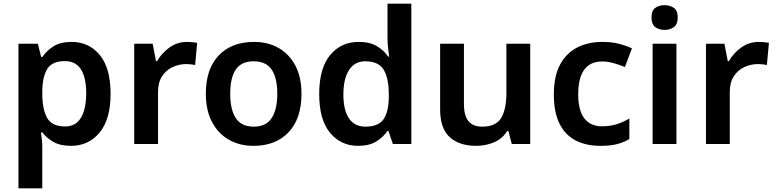

<svg xmlns="http://www.w3.org/2000/svg" viewBox="-20 -780 4204 1040"><path d="M368 -553Q462 -553 520.5 -482Q579 -411 579 -272Q579 -134 519.5 -62Q460 10 365 10Q305 10 268 -12Q231 -34 209 -63H202Q205 -44 207 -22Q209 0 209 20V240H80V-543H185L203 -471H209Q232 -505 269.5 -529Q307 -553 368 -553ZM331 -449Q265 -449 238 -409.5Q211 -370 209 -289V-273Q209 -187 235.5 -141Q262 -95 333 -95Q372 -95 397 -116.5Q422 -138 434.5 -178.5Q447 -219 447 -274Q447 -358 419 -403.5Q391 -449 331 -449Z M994 -553Q1006 -553 1022 -551.5Q1038 -550 1048 -548L1037 -428Q1028 -430 1014 -431.5Q1000 -433 989 -433Q950 -433 914.5 -416.5Q879 -400 857.5 -366.5Q836 -333 836 -281V0H707V-543H807L825 -449H831Q855 -491 897 -522Q939 -553 994 -553Z M1613 -272Q1613 -137 1543 -63.5Q1473 10 1353 10Q1278 10 1220 -23Q1162 -56 1128.5 -119Q1095 -182 1095 -272Q1095 -407 1165 -480Q1235 -553 1356 -553Q1432 -553 1489.5 -520Q1547 -487 1580 -424.5Q1613 -362 1613 -272ZM1227 -272Q1227 -187 1257 -140.5Q1287 -94 1355 -94Q1421 -94 1451.5 -140.5Q1482 -187 1482 -272Q1482 -358 1451.5 -403Q1421 -448 1354 -448Q1287 -448 1257 -403Q1227 -358 1227 -272Z M1920 10Q1826 10 1767.5 -61Q1709 -132 1709 -270Q1709 -410 1768 -481.5Q1827 -553 1923 -553Q1983 -553 2021.5 -530Q2060 -507 2083 -473H2088Q2086 -488 2082.5 -517Q2079 -546 2079 -572V-760H2208V0H2108L2084 -71H2079Q2056 -37 2018 -13.5Q1980 10 1920 10ZM1959 -94Q2029 -94 2057 -133.5Q2085 -173 2086 -253V-269Q2086 -356 2058.5 -402Q2031 -448 1958 -448Q1901 -448 1870.5 -400.5Q1840 -353 1840 -268Q1840 -183 1870.5 -138.5Q1901 -94 1959 -94Z M2852 -543V0H2752L2734 -70H2727Q2701 -28 2655.5 -9Q2610 10 2559 10Q2468 10 2416 -37Q2364 -84 2364 -188V-543H2493V-215Q2493 -155 2517 -124.5Q2541 -94 2592 -94Q2667 -94 2695 -141.5Q2723 -189 2723 -278V-543Z M3232 10Q3154 10 3097.5 -19.5Q3041 -49 3010.5 -110.5Q2980 -172 2980 -268Q2980 -368 3014 -430.5Q3048 -493 3107 -523Q3166 -553 3243 -553Q3294 -553 3334 -542.5Q3374 -532 3403 -518L3365 -417Q3333 -430 3302 -438.5Q3271 -447 3242 -447Q3112 -447 3112 -269Q3112 -182 3145 -139Q3178 -96 3240 -96Q3286 -96 3321.5 -107.5Q3357 -119 3389 -138V-27Q3357 -8 3321 1Q3285 10 3232 10Z M3644 -543V0H3515V-543ZM3580 -752Q3609 -752 3630 -737.5Q3651 -723 3651 -685Q3651 -648 3630 -633Q3609 -618 3580 -618Q3550 -618 3529.5 -633Q3509 -648 3509 -685Q3509 -723 3529.5 -737.5Q3550 -752 3580 -752Z M4091 -553Q4103 -553 4119 -551.5Q4135 -550 4145 -548L4134 -428Q4125 -430 4111 -431.5Q4097 -433 4086 -433Q4047 -433 4011.5 -416.5Q3976 -400 3954.5 -366.5Q3933 -333 3933 -281V0H3804V-543H3904L3922 -449H3928Q3952 -491 3994 -522Q4036 -553 4091 -553Z"/></svg>

Font: Noto Sans Adlam Unjoined SemiBold
Style: Regular
Weight: 600
Version: Version 3.001